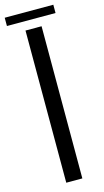

<svg xmlns="http://www.w3.org/2000/svg" viewBox="-160 -932 526 975"><g transform="rotate(-15 102.5 -445.0)"><path d="M59.9 0V-800H144.4V0ZM-25.2 -890.1H230.3V-846.6H-25.2Z"/></g></svg>

Font: Big Shoulders Text SC Thin
Style: Regular
Weight: 100
Designer: Patric King
Foundry: XO Type Co
Version: Version 2.002